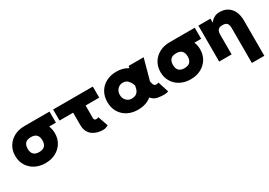

<svg xmlns="http://www.w3.org/2000/svg" viewBox="10 -1327 3290 2348"><g transform="rotate(-30 1655.0 -153.5)"><path d="M24.4 -246.6Q24.4 -322.8 60.1 -381.6Q95.7 -440.4 158.9 -474.1Q222.2 -507.8 304.2 -507.8H659.2V-351.6H564Q584.5 -302.7 584.5 -246.6Q584.5 -170.4 548.6 -111.6Q512.7 -52.7 449.7 -19Q386.7 14.6 304.2 14.6Q222.2 14.6 158.9 -19Q95.7 -52.7 60.1 -111.6Q24.4 -170.4 24.4 -246.6ZM200.2 -246.6Q200.2 -141.6 304.2 -141.6Q408.7 -141.6 408.7 -246.6Q408.7 -351.6 304.2 -351.6Q200.2 -351.6 200.2 -246.6Z M1142.1 -149.4 1190.9 -6.8Q1181.6 -2 1162.8 6.3Q1144 14.6 1111.8 14.6Q1078.1 14.6 1041.7 5.1Q1005.4 -4.4 973.6 -26.1Q941.9 -47.9 922.4 -85Q902.8 -122.1 902.8 -176.8V-351.6H710.4V-507.8H1271V-351.6H1078.6V-176.8Q1078.6 -158.7 1085.7 -150.1Q1092.8 -141.6 1111.8 -141.6Q1118.7 -141.6 1127.9 -143.8Q1137.2 -146 1142.1 -149.4Z M2039.1 2.9Q2029.8 7.8 2013.9 11.2Q1998 14.6 1983.9 14.6Q1929.7 14.6 1882.6 4.6Q1835.4 -5.4 1801.8 -47.4Q1765.1 -17.1 1717.3 -1.2Q1669.4 14.6 1609.4 14.6Q1527.3 14.6 1464.1 -19Q1400.9 -52.7 1365.2 -113Q1329.6 -173.3 1329.6 -253.9Q1329.6 -334.5 1365.2 -395Q1400.9 -455.6 1464.1 -489Q1527.3 -522.5 1609.4 -522.5Q1660.6 -522.5 1700.2 -510.7Q1739.7 -499 1770 -479L1777.3 -507.8H1988.3L1919.4 -253.9Q1914.1 -233.4 1907.7 -214.8Q1909.7 -204.6 1911.4 -196Q1913.1 -187.5 1915 -180.7Q1920.4 -161.6 1930.2 -151.6Q1939.9 -141.6 1959.5 -141.6Q1966.3 -141.6 1975.8 -144.3Q1985.4 -147 1990.2 -149.4ZM1609.4 -366.2Q1565.4 -366.2 1535.4 -334Q1505.4 -301.8 1505.4 -253.9Q1505.4 -206.5 1535.4 -174.1Q1565.4 -141.6 1609.4 -141.6Q1634.8 -141.6 1658.7 -149.7Q1682.6 -157.7 1700.4 -183.6Q1718.3 -209.5 1724.6 -262.7Q1709 -306.6 1682.9 -336.4Q1656.7 -366.2 1609.4 -366.2Z M2075.7 -246.6Q2075.7 -322.8 2111.3 -381.6Q2147 -440.4 2210.2 -474.1Q2273.4 -507.8 2355.5 -507.8H2710.4V-351.6H2615.2Q2635.7 -302.7 2635.7 -246.6Q2635.7 -170.4 2599.9 -111.6Q2564 -52.7 2501 -19Q2438 14.6 2355.5 14.6Q2273.4 14.6 2210.2 -19Q2147 -52.7 2111.3 -111.6Q2075.7 -170.4 2075.7 -246.6ZM2251.5 -246.6Q2251.5 -141.6 2355.5 -141.6Q2460 -141.6 2460 -246.6Q2460 -351.6 2355.5 -351.6Q2251.5 -351.6 2251.5 -246.6Z M3099.6 214.8V-279.3Q3099.6 -319.8 3083 -343Q3066.4 -366.2 3018.6 -366.2Q2971.2 -366.2 2954.3 -343Q2937.5 -319.8 2937.5 -279.3V0H2761.7V-507.8H2931.6V-449.2Q2940.4 -464.4 2957.8 -481.2Q2975.1 -498 3002 -510.3Q3028.8 -522.5 3065.4 -522.5Q3162.1 -522.5 3218.8 -459.5Q3275.4 -396.5 3275.4 -279.3V214.8Z"/></g></svg>

Font: Giphurs Black
Style: Regular
Weight: 900
Version: Version 0.920; ttfautohint (v1.8.4.7-5d5b)